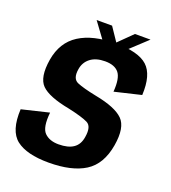

<svg xmlns="http://www.w3.org/2000/svg" viewBox="-125 -761 763 859"><g transform="rotate(20 256.0 -331.5)"><path d="M203.5 4.5Q99 4.5 49.2 -34.2Q-0.5 -73 5 -177L134 -208Q126.5 -135.5 150.2 -111.5Q174 -87.5 217.5 -87.5Q263 -87.5 288.2 -105Q313.5 -122.5 319 -159Q328 -212 300.8 -225.5Q273.5 -239 207 -253.5Q106.5 -272.5 72 -307.2Q37.5 -342 52 -430Q66.5 -516.5 131.2 -558Q196 -599.5 305 -599.5Q412.5 -599.5 456 -560Q499.5 -520.5 494.5 -423L368.5 -393Q373.5 -458 353.5 -483Q333.5 -508 287.5 -508Q244 -508 217.8 -487.8Q191.5 -467.5 186.5 -433Q179 -386.5 207.5 -374.2Q236 -362 300 -349Q397.5 -330.5 433.8 -294.5Q470 -258.5 455 -169.5Q439 -74.5 376.2 -35Q313.5 4.5 203.5 4.5ZM257 -574.5 188 -668.5H261.5L305 -604L370.5 -668.5H444.5L343.5 -574.5Z"/></g></svg>

Font: Anybody SemiBold
Style: Italic
Weight: 600
Italic angle: -10°
Designer: Tyler Finck
Foundry: Etcetera Type Company
Version: Version 1.010; ttfautohint (v1.8.3) -l 8 -r 50 -G 200 -x 14 